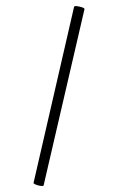

<svg xmlns="http://www.w3.org/2000/svg" viewBox="-107 -774 601 976"><g transform="rotate(-10 193.5 -286.0)"><path d="M37 148Q35 152 22.5 148Q10 144 -1.5 137Q-13 130 -11 126L347 -719Q349 -724 362 -720Q375 -716 387 -709.5Q399 -703 397 -698Z"/></g></svg>

Font: Junicode
Style: Italic
Weight: 400
Italic angle: -11°
Designer: Peter S. Baker
Version: Version 2.100; ttfautohint (v1.8.4)